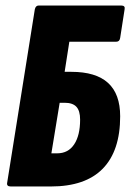

<svg xmlns="http://www.w3.org/2000/svg" viewBox="-20 -675 472 695"><path d="M19 0Q3 0 6 -14L106 -641Q109 -655 120 -655H419Q434 -655 431 -641L415 -538Q413 -524 401 -524H231L214 -415H238Q327 -415 371 -375Q415 -335 415 -254Q415 -129 352 -64.5Q289 0 164 0ZM166 -120H187Q227 -120 248.5 -152.5Q270 -185 270 -242Q270 -274 256.5 -288.5Q243 -303 214 -303H196Z"/></svg>

Font: Sofia Sans Extra Condensed Black
Style: Italic
Weight: 900
Italic angle: -9°
Version: Version 4.100